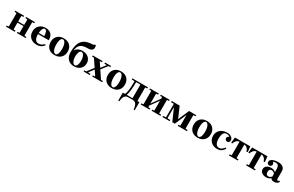

<svg xmlns="http://www.w3.org/2000/svg" viewBox="283 -2762 7627 4978"><g transform="rotate(30 4096.5 -272.5)"><path d="M355 0V-35H405L415 -45V-434L405 -444H355V-479H620V-444H570L560 -434V-45L570 -35H620V0ZM30 0V-35H80L90 -45V-434L80 -444H30V-479H295V-444H245L235 -434V-45L245 -35H295V0ZM155 -240V-275H481V-240Z M940 10Q871 10 813 -19.5Q755 -49 720 -105Q685 -161 685 -240Q685 -319 720 -375Q755 -431 813 -460.5Q871 -490 940 -490Q1005 -490 1056 -465Q1107 -440 1136.5 -387Q1166 -334 1166 -250H810V-285H1011Q1007 -372 987.5 -413.5Q968 -455 930 -455Q903 -455 884 -428.5Q865 -402 855 -353.5Q845 -305 845 -240Q845 -176 859.5 -131.5Q874 -87 903 -63.5Q932 -40 976 -40Q1026 -40 1066.5 -64Q1107 -88 1134 -117L1161 -94Q1140 -69 1112.5 -45Q1085 -21 1044 -5.5Q1003 10 940 10Z M1484 -490Q1558 -490 1615.5 -460.5Q1673 -431 1706 -375Q1739 -319 1739 -240Q1739 -161 1706 -105Q1673 -49 1615.5 -19.5Q1558 10 1484 10Q1410 10 1352.5 -19.5Q1295 -49 1262 -105Q1229 -161 1229 -240Q1229 -319 1262 -375Q1295 -431 1352.5 -460.5Q1410 -490 1484 -490ZM1489 -25Q1524 -25 1543.5 -54.5Q1563 -84 1571 -130Q1579 -176 1579 -224Q1579 -302 1564 -353Q1549 -404 1526 -429.5Q1503 -455 1479 -455Q1445 -455 1425 -425.5Q1405 -396 1397 -350.5Q1389 -305 1389 -256Q1389 -179 1404 -127.5Q1419 -76 1442.5 -50.5Q1466 -25 1489 -25Z M2064 10Q1990 10 1932.5 -23Q1875 -56 1842 -118.5Q1809 -181 1809 -270Q1809 -380 1827.5 -458Q1846 -536 1881 -586.5Q1916 -637 1964.5 -666.5Q2013 -696 2073 -709Q2133 -722 2202 -725Q2231 -727 2241 -732.5Q2251 -738 2252 -750H2288Q2304 -698 2298.5 -663.5Q2293 -629 2271.5 -610Q2250 -591 2219.5 -583Q2189 -575 2156 -575Q2078 -575 2024 -562.5Q1970 -550 1936 -522.5Q1902 -495 1882.5 -450.5Q1863 -406 1853 -343Q1883 -387 1918 -410Q1953 -433 1991 -441.5Q2029 -450 2068 -450Q2142 -450 2198.5 -421Q2255 -392 2287 -340.5Q2319 -289 2319 -220Q2319 -151 2286 -99.5Q2253 -48 2195.5 -19Q2138 10 2064 10ZM2069 -25Q2095 -25 2112.5 -42Q2130 -59 2140 -86Q2150 -113 2154.5 -144Q2159 -175 2159 -204Q2159 -272 2144 -319Q2129 -366 2106 -390.5Q2083 -415 2059 -415Q2033 -415 2015.5 -398Q1998 -381 1988 -354Q1978 -327 1973.5 -296Q1969 -265 1969 -236Q1969 -169 1984 -121.5Q1999 -74 2022.5 -49.5Q2046 -25 2069 -25Z M2611 0V-35H2664L2674 -45L2406 -445H2351V-480H2644V-445H2596L2586 -435L2854 -35H2910V0ZM2353 0V-35H2409L2575 -252H2624L2470 -45L2480 -35H2537V0ZM2643 -252 2785 -435 2775 -445H2719V-480H2898V-445H2842L2692 -252Z M3197 -490Q3271 -490 3328.5 -460.5Q3386 -431 3419 -375Q3452 -319 3452 -240Q3452 -161 3419 -105Q3386 -49 3328.5 -19.5Q3271 10 3197 10Q3123 10 3065.5 -19.5Q3008 -49 2975 -105Q2942 -161 2942 -240Q2942 -319 2975 -375Q3008 -431 3065.5 -460.5Q3123 -490 3197 -490ZM3202 -25Q3237 -25 3256.5 -54.5Q3276 -84 3284 -130Q3292 -176 3292 -224Q3292 -302 3277 -353Q3262 -404 3239 -429.5Q3216 -455 3192 -455Q3158 -455 3138 -425.5Q3118 -396 3110 -350.5Q3102 -305 3102 -256Q3102 -179 3117 -127.5Q3132 -76 3155.5 -50.5Q3179 -25 3202 -25Z M4003 -444H3953L3943 -434V-45L3953 -35H4003V205H3970Q3965 140 3948.5 94Q3932 48 3901.5 24Q3871 0 3823 0H3688Q3640 0 3609.5 24Q3579 48 3562.5 94Q3546 140 3541 205H3508V-35H3574Q3589 -67 3598.5 -107.5Q3608 -148 3613 -198Q3618 -248 3620.5 -307Q3623 -366 3623 -435L3614 -444H3538V-479H4003ZM3788 -35 3798 -45V-434L3788 -444H3679L3670 -435Q3670 -378 3668 -323.5Q3666 -269 3661.5 -218Q3657 -167 3648.5 -121Q3640 -75 3625 -35Z M4268 -45 4278 -35H4328V0H4063V-35H4113L4123 -45V-435L4113 -445H4063V-480H4328V-445H4278L4268 -435ZM4593 -45 4603 -35H4653V0H4388V-35H4438L4448 -45V-435L4438 -445H4388V-480H4653V-445H4603L4593 -435ZM4448 -334 4268 -85V-145L4448 -394Z M5388 -445 5383 -440V-45L5393 -35H5448V0H5173V-35H5218L5228 -45V-350H5223L5078 -10H5003L4848 -360H4843V-44L4853 -35H4928V0H4713V-35H4788L4798 -44V-435L4788 -445H4713V-480H4952L5091 -160H5096L5233 -480H5448V-445Z M5768 -490Q5842 -490 5899.5 -460.5Q5957 -431 5990 -375Q6023 -319 6023 -240Q6023 -161 5990 -105Q5957 -49 5899.5 -19.5Q5842 10 5768 10Q5694 10 5636.5 -19.5Q5579 -49 5546 -105Q5513 -161 5513 -240Q5513 -319 5546 -375Q5579 -431 5636.5 -460.5Q5694 -490 5768 -490ZM5773 -25Q5808 -25 5827.5 -54.5Q5847 -84 5855 -130Q5863 -176 5863 -224Q5863 -302 5848 -353Q5833 -404 5810 -429.5Q5787 -455 5763 -455Q5729 -455 5709 -425.5Q5689 -396 5681 -350.5Q5673 -305 5673 -256Q5673 -179 5688 -127.5Q5703 -76 5726.5 -50.5Q5750 -25 5773 -25Z M6348 10Q6279 10 6221 -19.5Q6163 -49 6128 -105Q6093 -161 6093 -240Q6093 -319 6132 -375Q6171 -431 6235.5 -460.5Q6300 -490 6376 -490Q6428 -490 6468 -472Q6508 -454 6531 -424.5Q6554 -395 6554 -360Q6554 -326 6534 -305.5Q6514 -285 6484 -285Q6454 -285 6434 -305Q6414 -325 6414 -355Q6414 -374 6427.5 -394.5Q6441 -415 6476 -420Q6462 -435 6435 -445Q6408 -455 6379 -455Q6331 -455 6303.5 -428.5Q6276 -402 6264.5 -353.5Q6253 -305 6253 -240Q6253 -176 6267.5 -131.5Q6282 -87 6310 -63.5Q6338 -40 6379 -40Q6429 -40 6467 -70Q6505 -100 6532 -137L6559 -114Q6538 -84 6512 -55.5Q6486 -27 6447 -8.5Q6408 10 6348 10Z M6770 -445Q6743 -445 6716 -432.5Q6689 -420 6664.5 -390.5Q6640 -361 6621 -308L6590 -317L6608 -480H7066L7084 -317L7053 -308Q7025 -385 6985.5 -415Q6946 -445 6904 -445ZM6910 -454V-45L6920 -35H6970V0H6705V-35H6755L6765 -45V-454Z M7284 -445Q7257 -445 7230 -432.5Q7203 -420 7178.5 -390.5Q7154 -361 7135 -308L7104 -317L7122 -480H7580L7598 -317L7567 -308Q7539 -385 7499.5 -415Q7460 -445 7418 -445ZM7424 -454V-45L7434 -35H7484V0H7219V-35H7269L7279 -45V-454Z M8054 10Q8020 10 7995.5 -1Q7971 -12 7953 -40V-305Q7953 -368 7932.5 -406.5Q7912 -445 7852 -445Q7830 -445 7811 -440.5Q7792 -436 7773 -427Q7789 -417 7798.5 -401Q7808 -385 7808 -365Q7808 -335 7788 -315Q7768 -295 7738 -295Q7708 -295 7688 -315.5Q7668 -336 7668 -370Q7668 -402 7689.5 -424.5Q7711 -447 7746 -461.5Q7781 -476 7821.5 -483Q7862 -490 7899 -490Q7950 -490 7995.5 -475Q8041 -460 8069.5 -423.5Q8098 -387 8098 -320V-104Q8098 -90 8105 -77.5Q8112 -65 8128 -65Q8139 -65 8148.5 -71.5Q8158 -78 8166 -88L8193 -65Q8181 -48 8164.5 -30.5Q8148 -13 8122 -1.5Q8096 10 8054 10ZM7818 10Q7739 10 7688.5 -28Q7638 -66 7638 -130Q7638 -193 7688 -231.5Q7738 -270 7818 -270Q7874 -270 7905.5 -253.5Q7937 -237 7953 -220V-172Q7932 -197 7907 -209.5Q7882 -222 7857 -222Q7820 -222 7801.5 -196.5Q7783 -171 7783 -130Q7783 -90 7801.5 -64Q7820 -38 7857 -38Q7882 -38 7907 -50.5Q7932 -63 7953 -88V-40Q7937 -23 7905.5 -6.5Q7874 10 7818 10Z"/></g></svg>

Font: Brygada 1918
Style: Regular
Weight: 400
Designer: Mateusz Machalski | Borys Kosmynka | Przemek Hoffer
Foundry: NIEPODLEGLA 2018
Version: Version 3.006